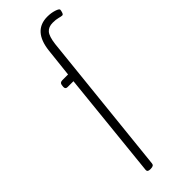

<svg xmlns="http://www.w3.org/2000/svg" viewBox="-252 -779 805 805"><g transform="rotate(-45 150.0 -377.0)"><path d="M93 2Q77 2 78 -10L127 -487H92Q79 -487 80 -501L81 -509Q82 -523 97 -523H131L145 -651Q157 -756 241 -756Q263 -756 281.5 -750Q300 -744 300 -738Q300 -733 297 -724Q294 -715 289 -715Q283 -715 270.5 -718.5Q258 -722 239 -722Q214 -722 201 -707Q188 -692 183 -651L116 -10Q115 2 97 2Z"/></g></svg>

Font: Asap Condensed Condensed Thin
Style: Italic
Weight: 100
Width: 3
Italic angle: -6°
Designer: Pablo Cosgaya
Foundry: Omnibus-Type
Version: Version 3.001; ttfautohint (v1.8.4.7-5d5b)